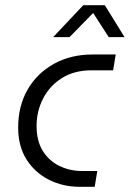

<svg xmlns="http://www.w3.org/2000/svg" viewBox="-20 -720 500 740"><path d="M287 0Q223 0 169 -27Q115 -54 82.5 -105Q50 -156 50 -228Q50 -311 86 -374Q122 -437 187 -473.5Q252 -510 337 -510H426L416 -449H333Q266 -449 218.5 -419Q171 -389 146 -340Q121 -291 121 -235Q121 -176 145.5 -137.5Q170 -99 210 -80Q250 -61 294 -61H355L345 0ZM185 -577 301 -700H384L460 -577H399L339 -670L248 -577Z"/></svg>

Font: MuseoModerno Thin Light
Style: Italic
Weight: 300
Italic angle: -9°
Version: Version 1.003